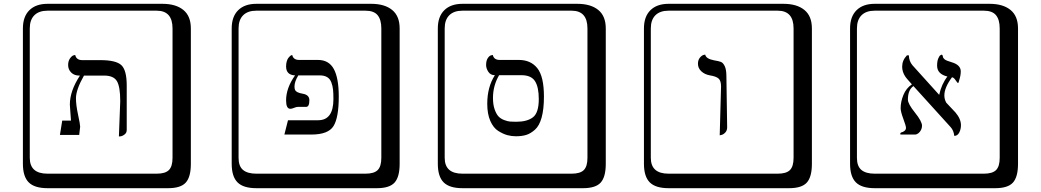

<svg xmlns="http://www.w3.org/2000/svg" viewBox="-20 -774 5454 1006"><path d="M603 -59 610 -244Q610 -320 592.5 -349Q575 -378 526 -378H420Q378 -304 378 -259Q378 -224 389 -173Q400 -122 400 -110L395 -67H294L306 -142H352Q351 -156 348.5 -189.5Q346 -223 346 -226Q346 -298 399 -378H395Q369 -378 353 -394Q337 -410 337 -433Q337 -454 346.5 -467.5Q356 -481 365 -484L374 -486Q380 -459 411 -459H505Q588 -459 616 -432.5Q644 -406 644 -326V-93Q644 -79 634 -70.5Q624 -62 614 -60ZM229 -718Q184 -718 160 -694Q136 -670 136 -625V53Q136 136 229 136H801Q846 136 865 117Q884 98 884 53V-625Q884 -718 801 -718ZM980 84Q980 153 953.5 182.5Q927 212 861 212H229Q161 212 130.5 181.5Q100 151 100 84V-625Q100 -687 134 -720.5Q168 -754 229 -754H831Q901 -754 940.5 -722Q980 -690 980 -625Z M1727 -255Q1727 -285 1725 -304.5Q1723 -324 1716 -342.5Q1709 -361 1694 -370Q1679 -379 1655 -379H1543Q1523 -346 1523 -321Q1523 -309 1526 -302.5Q1529 -296 1538.5 -291Q1548 -286 1566 -283Q1601 -277 1601 -249Q1601 -214 1584 -214H1542Q1535 -214 1528 -211.5Q1521 -209 1514 -206.5Q1507 -204 1501 -204Q1479 -204 1479 -248Q1479 -313 1526 -379Q1479 -381 1479 -426Q1479 -441 1482.5 -452.5Q1486 -464 1490.5 -470Q1495 -476 1499.5 -480Q1504 -484 1508 -485L1511 -486Q1517 -460 1547 -460H1646Q1703 -460 1729 -412.5Q1755 -365 1755 -268Q1755 -158 1727.5 -113.5Q1700 -69 1611 -69H1470L1489 -144H1647Q1727 -144 1727 -255ZM1323 -718Q1278 -718 1254 -694Q1230 -670 1230 -625V53Q1230 97 1253.5 116.5Q1277 136 1323 136H1895Q1940 136 1959 117Q1978 98 1978 53V-625Q1978 -671 1958.5 -694.5Q1939 -718 1895 -718ZM2074 84Q2074 153 2047.5 182.5Q2021 212 1955 212H1323Q1255 212 1224.5 181.5Q1194 151 1194 84V-625Q1194 -687 1228 -720.5Q1262 -754 1323 -754H1925Q1995 -754 2034.5 -722Q2074 -690 2074 -625Z M2712 -380H2595Q2563 -325 2563 -261Q2563 -226 2571.5 -201.5Q2580 -177 2591.5 -164.5Q2603 -152 2621.5 -145Q2640 -138 2653 -137Q2666 -136 2685 -136Q2742 -136 2772.5 -159.5Q2803 -183 2803 -255Q2803 -318 2783 -349Q2763 -380 2712 -380ZM2683 -60Q2660 -60 2638 -66Q2616 -72 2590.5 -88Q2565 -104 2549 -140.5Q2533 -177 2533 -230Q2533 -318 2573 -380Q2550 -380 2538.5 -398Q2527 -416 2527 -433Q2527 -456 2535.5 -469Q2544 -482 2553 -484L2562 -486Q2568 -460 2598 -460H2698Q2761 -460 2795.5 -416.5Q2830 -373 2830 -268Q2830 -202 2818 -158.5Q2806 -115 2783 -94.5Q2760 -74 2737 -67Q2714 -60 2683 -60ZM2403 -718Q2358 -718 2334 -694Q2310 -670 2310 -625V53Q2310 136 2403 136H2975Q3020 136 3039 117Q3058 98 3058 53V-625Q3058 -718 2975 -718ZM3154 84Q3154 153 3127.5 182.5Q3101 212 3035 212H2403Q2335 212 2304.5 181.5Q2274 151 2274 84V-625Q2274 -687 2308 -720.5Q2342 -754 2403 -754H3005Q3075 -754 3114.5 -722Q3154 -690 3154 -625Z M3751 -65 3758 -321Q3758 -351 3745 -362.5Q3732 -374 3700 -379Q3672 -384 3654.5 -400.5Q3637 -417 3637 -440Q3637 -459 3646.5 -471Q3656 -483 3666 -486L3675 -488Q3679 -466 3721 -458Q3746 -454 3757.5 -449.5Q3769 -445 3777.5 -427Q3786 -409 3786 -374L3790 -107Q3790 -90 3780 -79.5Q3770 -69 3760 -67ZM3483 -718Q3438 -718 3414 -694Q3390 -670 3390 -625V53Q3390 136 3483 136H4055Q4100 136 4119 117Q4138 98 4138 53V-625Q4138 -718 4055 -718ZM4234 84Q4234 153 4207.5 182.5Q4181 212 4115 212H3483Q3415 212 3384.5 181.5Q3354 151 3354 84V-625Q3354 -687 3388 -720.5Q3422 -754 3483 -754H4085Q4155 -754 4194.5 -722Q4234 -690 4234 -625Z M5014 -400Q5014 -395 5013.5 -389.5Q5013 -384 5012 -378Q5011 -372 5009.5 -366.5Q5008 -361 5006.5 -356Q5005 -351 5004 -347Q5003 -343 5002 -341Q5001 -339 5000 -339Q4997 -339 4992.5 -346Q4988 -353 4982 -360.5Q4976 -368 4968 -369Q4928 -315 4928 -274Q4928 -254 4938 -236L4986 -185Q5015 -151 5015 -118Q5015 -97 5006 -79.5Q4997 -62 4980 -62Q4977 -91 4960 -109L4766 -323Q4737 -303 4737 -252Q4737 -230 4774 -184Q4811 -138 4811 -115Q4811 -103 4805.5 -92.5Q4800 -82 4791.5 -75.5Q4783 -69 4774 -69H4698Q4698 -70 4697.5 -71Q4697 -72 4697 -73Q4697 -78 4702 -80Q4712 -82 4719.5 -88.5Q4727 -95 4727 -104Q4727 -114 4713 -151.5Q4699 -189 4699 -207Q4699 -241 4713.5 -276.5Q4728 -312 4758 -332L4735 -358Q4707 -389 4707 -425Q4707 -458 4732 -484H4742Q4743 -453 4761 -432L4900 -278L4901 -277Q4913 -333 4944 -373Q4890 -386 4890 -430Q4890 -453 4896 -467.5Q4902 -482 4908 -485L4915 -488Q4920 -484 4920.5 -477Q4921 -470 4929.5 -463Q4938 -456 4966 -448Q5014 -434 5014 -400ZM4563 -718Q4518 -718 4494 -694Q4470 -670 4470 -625V53Q4470 97 4493.5 116.5Q4517 136 4563 136H5135Q5180 136 5199 117Q5218 98 5218 53V-625Q5218 -671 5198.5 -694.5Q5179 -718 5135 -718ZM5314 84Q5314 153 5287.5 182.5Q5261 212 5195 212H4563Q4495 212 4464.5 181.5Q4434 151 4434 84V-625Q4434 -687 4468 -720.5Q4502 -754 4563 -754H5165Q5235 -754 5274.5 -722Q5314 -690 5314 -625Z"/></svg>

Font: Libertinus Keyboard
Style: Regular
Weight: 700
Designer: Philipp H. Poll
Foundry: Khaled Hosny
Version: Version 6.7